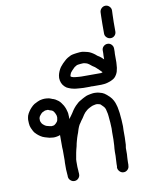

<svg xmlns="http://www.w3.org/2000/svg" viewBox="-113 -1101 994 1267"><g transform="rotate(-10 384.0 -468.0)"><path d="M227.8 -475.8Q239.8 -472.9 250.8 -467.1Q260.9 -460.9 270 -454.2Q280.1 -446 286.8 -436Q294 -426.9 298.8 -418.2Q305 -407.2 309.8 -393.8Q313.7 -381.8 316.1 -371.2Q317 -365.9 318 -360.2Q318 -357.8 318 -355.9L318.9 -341Q318.9 -332.9 318.9 -324.2Q320.9 -327.1 322.8 -330Q328.1 -338.1 333.8 -344.8Q337.6 -351.1 343.9 -359.2Q350.1 -367.9 355.9 -377.9Q365 -390.9 377 -403.8Q388 -413.9 396.6 -422.1Q406.7 -430.2 416.8 -435Q423 -438.8 428.8 -442.2Q436 -446 443.6 -449.9Q454.7 -456.1 466.7 -459Q476.7 -460.9 484.9 -462.8Q493 -463.8 500.7 -465.2Q510.8 -466.2 520.9 -465.2Q530 -465.2 542 -462.1Q554 -459 562.1 -456.1Q576 -450.8 590.9 -437.9Q600 -428.8 609.1 -421.1Q621.1 -409.1 629.7 -392.8Q637.9 -377 640.8 -365Q642.7 -357.8 646 -346.8Q648.9 -333.8 649.9 -324.2Q651.8 -315.1 652.8 -306Q653.7 -296.9 654.7 -283.9Q656.1 -270 657.1 -258Q657.1 -248.9 658 -237.9Q658 -227.8 659 -216.8Q659 -207.2 658 -188Q658 -171.2 658 -161.2Q658 -153 658 -142Q658 -130 657.1 -118.9Q657.1 -107.9 656.1 -93Q653.7 -80.1 652.8 -71.9Q652.8 -66.2 652.8 -60.9Q652.8 -53.2 652.8 -46Q652.8 -38.8 652.8 -30.2Q651.8 -20.1 651.3 -10.1Q650.8 0 650.4 7.9Q649.9 15.8 649.9 24.9Q649.9 34.1 649.9 39.8L648.9 47Q648.9 61.9 637.4 72.9Q625.9 83.9 610.3 83.5Q594.7 83 583.7 71Q572.7 59 572.7 44.1L574.1 37.9Q574.1 32.1 574.1 23Q574.1 12.9 575.1 2.9Q575.1 -4.8 576 -14.9Q577 -23 577 -32.1Q577 -39.8 577 -45.8Q577 -51.8 577 -59Q577 -69.1 577.9 -80.1Q578.9 -87.8 579.9 -101.2Q580.8 -113.2 580.8 -120.9Q581.8 -130.9 581.8 -142Q581.8 -154 581.8 -163.1Q581.8 -165.9 581.8 -175.1Q581.8 -184.2 581.8 -189.9Q582.7 -206.2 582.7 -214.9Q581.8 -224 581.8 -234.1Q580.8 -245.1 580.8 -255.2Q579.9 -263.8 578.9 -275.8Q577.9 -289.2 577 -297.8Q576 -306 575.1 -314.1Q574.1 -319.9 571.7 -329Q569.8 -339.1 567.9 -345.8Q566.9 -349.2 563.1 -356.8Q558.8 -363.1 555.9 -365.9Q547.7 -374.1 540 -381.8Q537.6 -384.2 535.7 -385.1Q530.9 -386.1 524.7 -388Q518 -389 513.7 -389.9Q511.8 -389.9 508.9 -389.9Q503.1 -389 498.8 -388Q493 -387.1 485.9 -385.1Q481.1 -384.2 477.7 -381.8Q471.9 -378.9 465.7 -376Q460 -372.2 452.8 -368.8Q449.9 -366.9 445.1 -363.1Q438.8 -357.8 430.7 -350.1Q424 -342.9 419.7 -336.2Q412.9 -326.1 406.7 -316.1Q400 -306 393.8 -298.8Q389.9 -293 386.1 -286.8Q382.7 -283 379.9 -278.2Q377 -272.9 374.1 -267.1Q371.7 -260.9 368.8 -254.2Q365.9 -247 365 -243.2Q363.1 -235 359.7 -225.9Q356.8 -219.2 354 -211Q351.1 -204.8 348.7 -195.2Q344.8 -183.2 342.9 -175.1Q341 -166.9 338.4 -158Q335.7 -149.2 334.8 -140Q331.9 -129 329 -118Q327.1 -110.8 324.7 -98.8Q322.8 -84.9 319.9 -71.9L318 -60.9Q317 -59 317 -57.1Q317 -49.9 316.1 -42.2Q316.1 -32.1 316.1 -21.1Q316.1 -10.1 316.1 -4.8Q316.1 0 317 9.1L318 23Q318 24.9 318 30Q318 35 318.9 36.9V44.1Q319.9 59 309.4 71Q298.8 83 283.5 83.9Q268.1 84.9 255.9 74.3Q243.6 63.8 242.7 48V40.8Q242.7 38.8 242.2 34.5Q241.7 30.2 241.7 27.8L240.8 13.9Q240.8 9.1 239.8 0Q239.8 -9.1 239.8 -21.1Q239.8 -33.1 239.8 -44.1Q240.8 -54.2 240.8 -62.8V-81.1Q240.8 -89.2 240.8 -96.9Q240.8 -97.8 240.8 -104.3Q240.8 -110.8 240.8 -114.1Q241.7 -122.8 240.8 -130Q240.8 -140 239.8 -149.2Q239.8 -159.2 239.8 -174.1Q239.8 -189 239.8 -201.9Q239.8 -214.9 239.8 -227.8Q239.8 -228.8 239.8 -231.2Q229.7 -226.9 217.7 -224.9Q203.8 -222.1 192.8 -223Q184.7 -223 167.9 -225.9Q151.1 -230.2 139.1 -234.1Q122.8 -238.8 109.8 -248Q98.8 -255.2 87.8 -265.2Q75.8 -275.8 69.1 -287.8Q62.8 -298.8 58 -310.8Q51.8 -325.2 50.8 -342.9Q49.9 -356.8 49.9 -366.9Q50.8 -379.9 54.7 -393.8Q60 -408.2 69.1 -421.1Q74.8 -430.2 85.9 -442.2Q97.8 -455.2 109.8 -462.8Q120.9 -469.1 133.8 -474.8Q148.7 -482 165 -483.9Q177.9 -485.9 191.8 -484.9Q212 -483.9 225.9 -477.2ZM201.9 -403.8Q195.7 -406.2 189.9 -409.1Q181.8 -409.1 175.1 -408.2Q168.8 -408.2 164 -404.8Q155.9 -401.9 151.1 -399Q146.8 -396.2 142 -390.9Q134.8 -381.8 130.9 -377Q129 -374.1 128.1 -371.2Q125.7 -365.9 125.7 -363.1Q125.7 -356.8 125.7 -348.2Q127.1 -342.9 128.1 -339.1Q130.9 -332.9 133.8 -328.1Q135.7 -325.2 140 -320.9Q146.8 -315.1 153 -310.8Q156.8 -307.9 163.1 -306Q170.7 -303.1 181.8 -301.2Q192.8 -298.8 196.6 -298.8Q199 -298.8 205.8 -300.2Q210.1 -300.2 213.9 -302.2Q218.7 -305 224 -309.8Q229.7 -316.1 234.1 -320.9Q236.9 -325.2 237.9 -328.5Q238.8 -331.9 239.8 -337.2Q241.7 -344.8 241.7 -350.1Q241.7 -354.9 240.8 -357.8Q240.8 -362.1 237.9 -368.8Q236 -375.1 233.1 -379.9Q229.7 -385.1 226.9 -389.9Q224.9 -392.8 222.1 -395.2Q218.7 -398.1 214.9 -400Q211 -401.9 207.7 -401.9L206.7 -402.9Q203.8 -403.8 201.9 -403.8Z M587.5 -589.9Q587.5 -589.9 586.6 -592.8Q582.3 -598.1 576.5 -602.9Q566.4 -612 556.4 -622.1Q550.6 -627.8 545.3 -632.1Q536.2 -637.9 528.5 -643.2Q520.4 -648.9 511.3 -657.1Q506.5 -660.9 501.4 -663.5Q496.4 -666.2 492.6 -667.1Q485.4 -669.1 477.2 -671Q472.4 -671 467.1 -671Q458.5 -671 453.2 -670Q447.5 -669.1 437.4 -668.1Q433.6 -667.1 429.3 -666.2Q424.5 -663.8 419.2 -660Q414.4 -658 410.6 -654.2Q403.4 -647 395.2 -638.8Q389.4 -633.1 384.2 -625.9Q381.3 -622.1 379.4 -616.8Q376.5 -611 375.5 -604.8Q375.5 -602.9 375.5 -601Q375.5 -600 376.5 -599Q380.3 -596.2 383.2 -595.2Q388.5 -592.8 394.5 -591.8Q400.5 -590.9 408.2 -589.9Q418.2 -589 429.3 -588Q440.3 -587.1 446.5 -587.1Q452.3 -587.1 463.3 -587.1Q474.3 -587.1 487.3 -587.1Q500.2 -588 510.3 -587.1Q521.3 -587.1 531.4 -587.1Q540.5 -587.1 549.2 -587.1Q556.4 -587.1 564.5 -587.1Q570.3 -587.1 577.5 -587.1Q581.3 -588 584.2 -589Q586.6 -589 587.5 -589.9ZM613.4 -672.9Q613.4 -677.2 613.4 -681.1Q613.4 -691.1 613.4 -696.9Q614.4 -707.9 614.4 -713.2Q614.4 -718.9 614.4 -726.1V-732.9Q614.4 -748.2 625.9 -759Q637.4 -769.8 653 -769.8Q668.6 -769.8 679.4 -758.3Q690.2 -746.8 690.2 -731.9V-725.2Q690.2 -718 690.2 -710.8Q690.2 -704.1 689.2 -695.9Q689.2 -687.8 689.2 -679.1Q689.2 -670 689.2 -659V-640.8Q689.2 -634.1 688.2 -625.9Q688.2 -614.9 686.3 -602.9Q684.4 -589.9 680.6 -577Q675.3 -562.1 667.1 -551.1Q656.6 -536.2 640.3 -529Q632.1 -524.2 621.6 -520.9Q612.5 -518 606.2 -516.1Q596.2 -513.2 585.1 -512.2Q575.5 -510.8 565.5 -510.8Q556.4 -510.8 547.2 -510.8Q537.2 -510.8 530.5 -510.8Q521.3 -510.8 509.4 -510.8Q499.3 -512.2 488.2 -510.8Q476.3 -510.8 465.2 -510.8Q453.2 -510.8 446.5 -510.8Q437.4 -510.8 424.5 -512.2Q411.5 -513.2 400.5 -514.1Q387.5 -515.1 377.5 -518Q366.4 -519.9 356.4 -524.2Q345.3 -528.1 335.3 -533.8Q322.3 -542.9 313.2 -555.9Q304.6 -568.8 301.2 -585.1Q297.4 -602.9 301.2 -620.1Q303.6 -632.1 309.4 -646Q315.6 -660.9 324.2 -672.9Q332.4 -683 341.5 -693Q349.2 -701.2 357.3 -707.9Q367.4 -718 379.4 -725.2Q390.4 -731.9 402.4 -737.2Q414.4 -741 428.3 -742.9Q436.5 -743.9 442.2 -744.8Q450.4 -745.8 462.4 -746.8Q477.2 -748.2 491.1 -744.8Q503.6 -742.9 512.2 -740Q524.2 -737.2 536.2 -730.7Q548.2 -724.2 560.2 -715.1Q567.4 -708.9 573.1 -704.1Q579.4 -700.2 587.5 -695Q599.5 -686.8 610.6 -674.8Q610.6 -674.8 611.5 -673.9Q612.5 -672.9 613.4 -672.9Z M642.2 -839.8V-857.1Q642.2 -873.9 642.2 -903.4Q642.2 -932.9 643.2 -957.8L644.1 -983.2Q645.1 -998.1 656.6 -1009.1Q668.1 -1020.1 683.7 -1019.7Q699.3 -1019.2 710.3 -1007.2Q721.3 -995.2 720.4 -979.9L719.4 -954.9Q718 -930.9 718 -903.1Q718 -873.9 718 -857.1V-840.8Q718 -824.9 707.2 -813.9Q696.4 -802.9 680.8 -802.9Q665.2 -802.9 653.7 -813.9Q642.2 -824.9 642.2 -839.8Z"/></g></svg>

Font: Namteng
Style: Regular
Weight: 400
Designer: Khon Soe Zaw Thu
Foundry: MPUA
Version: Version 1.03 June 17, 2016